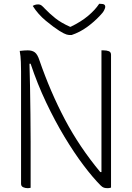

<svg xmlns="http://www.w3.org/2000/svg" viewBox="-20 -973 690 1003"><path d="M140 8Q132 10 124 10Q112 10 101 5Q90 0 90 -13V-600Q90 -617 89 -649Q88 -681 83 -707Q109 -710 125 -710Q148 -710 162 -699.5Q176 -689 186 -658Q243 -493 319 -349Q395 -205 504 -74H510V-710H520Q537 -710 548.5 -705.5Q560 -701 560 -687V7Q551 10 543 10Q531 10 523 7.5Q515 5 506 -4Q465 -45 416 -110Q367 -175 317 -258Q267 -341 221 -438Q175 -535 140 -640H134Q136 -584 137 -516Q138 -448 139 -375.5Q140 -303 140 -232Q140 -161 140 -98ZM354 -790H345Q338 -790 327 -793Q316 -796 290 -812Q260 -831 219.5 -864.5Q179 -898 151 -942Q163 -950 180 -950Q189 -950 195.5 -945.5Q202 -941 215 -927Q240 -901 269.5 -877.5Q299 -854 346 -833H349Q403 -859 440 -890Q477 -921 498 -953H504Q519 -953 524.5 -949Q530 -945 530 -937Q530 -932 524 -919.5Q518 -907 501 -890Q472 -859 435 -832Q398 -805 354 -790Z"/></svg>

Font: Recursive Sn Csl St Lt
Style: Regular
Weight: 300
Version: Version 1.079;hotconv 1.0.112;makeotfexe 2.5.65598; ttfautoh